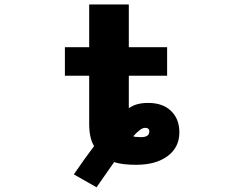

<svg xmlns="http://www.w3.org/2000/svg" viewBox="-20 -712 1040 842"><path d="M544.9 -237.3Q576.2 -260.7 629.9 -260.7Q693.4 -260.7 730 -225.6Q766.6 -190.4 766.6 -131.8Q766.6 -65.4 714.8 -27.3Q663.1 10.7 577.1 10.7Q516.6 10.7 480.5 -1Q450.2 42 403.3 109.4L303.7 52.7Q360.4 -29.3 392.6 -71.3Q370.1 -107.4 371.1 -175.8V-379.9H264.6V-504.9H371.1V-692.4H544.9V-504.9H712.9V-379.9H544.9ZM564.5 -114.3Q568.4 -111.3 597.7 -110.4Q634.8 -110.4 634.8 -135.7Q634.8 -151.4 616.2 -151.4Q596.7 -151.4 564.5 -114.3Z"/></svg>

Font: Gen Shin Gothic Monospace Heavy
Style: Bold
Weight: 800
Designer: [Source Han Sans]
Ryoko NISHIZUKA  (kana & ideographs); Paul D. Hunt (Latin, Greek & Cyrillic); Wenlong ZHANG  (bopomofo
Version: Version 1.002.20150607